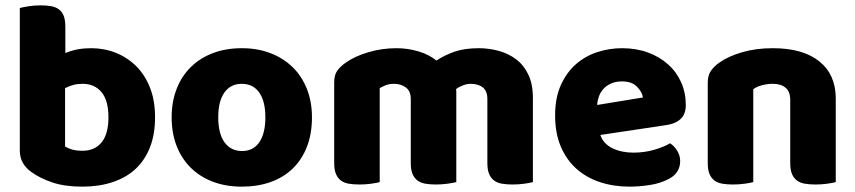

<svg xmlns="http://www.w3.org/2000/svg" viewBox="-20 -681 3194 717"><path d="M54 -651Q64 -654 86 -657.5Q108 -661 131 -661Q153 -661 170.5 -658Q188 -655 200 -646Q212 -637 218 -621.5Q224 -606 224 -581V-483Q249 -493 271.5 -497Q294 -501 321 -501Q369 -501 412 -484Q455 -467 488 -434.5Q521 -402 540 -354Q559 -306 559 -243Q559 -178 539.5 -129.5Q520 -81 485 -49Q450 -17 399.5 -0.5Q349 16 288 16Q222 16 176 0.5Q130 -15 98 -38Q54 -69 54 -118ZM288 -118Q334 -118 359.5 -149.5Q385 -181 385 -243Q385 -306 359 -337Q333 -368 289 -368Q269 -368 254.5 -364Q240 -360 223 -352V-134Q234 -127 249.5 -122.5Q265 -118 288 -118Z M1145 -243Q1145 -181 1126 -132.5Q1107 -84 1072.5 -51Q1038 -18 990 -1Q942 16 883 16Q824 16 776 -2Q728 -20 693.5 -53.5Q659 -87 640 -135Q621 -183 621 -243Q621 -302 640 -350Q659 -398 693.5 -431.5Q728 -465 776 -483Q824 -501 883 -501Q942 -501 990 -482.5Q1038 -464 1072.5 -430.5Q1107 -397 1126 -349Q1145 -301 1145 -243ZM795 -243Q795 -182 818.5 -149.5Q842 -117 884 -117Q926 -117 948.5 -150Q971 -183 971 -243Q971 -303 948 -335.5Q925 -368 883 -368Q841 -368 818 -335.5Q795 -303 795 -243Z M1461 -501Q1502 -501 1541.5 -489.5Q1581 -478 1610 -455Q1640 -475 1677.5 -488Q1715 -501 1768 -501Q1806 -501 1842.5 -491Q1879 -481 1907.5 -459.5Q1936 -438 1953 -402.5Q1970 -367 1970 -316V-1Q1960 2 1938.5 5Q1917 8 1894 8Q1872 8 1854.5 5Q1837 2 1825 -7Q1813 -16 1806.5 -31.5Q1800 -47 1800 -72V-311Q1800 -341 1783 -354.5Q1766 -368 1737 -368Q1723 -368 1707 -361.5Q1691 -355 1683 -348Q1684 -344 1684 -340.5Q1684 -337 1684 -334V-1Q1673 2 1651.5 5Q1630 8 1608 8Q1586 8 1568.5 5Q1551 2 1539 -7Q1527 -16 1520.5 -31.5Q1514 -47 1514 -72V-311Q1514 -341 1495.5 -354.5Q1477 -368 1451 -368Q1433 -368 1420 -362.5Q1407 -357 1398 -352V-1Q1388 2 1366.5 5Q1345 8 1322 8Q1300 8 1282.5 5Q1265 2 1253 -7Q1241 -16 1234.5 -31.5Q1228 -47 1228 -72V-374Q1228 -401 1239.5 -417Q1251 -433 1271 -447Q1305 -471 1355.5 -486Q1406 -501 1461 -501Z M2331 16Q2272 16 2221.5 -0.5Q2171 -17 2133.5 -50Q2096 -83 2074.5 -133Q2053 -183 2053 -250Q2053 -316 2074.5 -363.5Q2096 -411 2131 -441.5Q2166 -472 2211 -486.5Q2256 -501 2303 -501Q2356 -501 2399.5 -485Q2443 -469 2474.5 -441Q2506 -413 2523.5 -374Q2541 -335 2541 -289Q2541 -255 2522 -237Q2503 -219 2469 -214L2222 -177Q2233 -144 2267 -127.5Q2301 -111 2345 -111Q2386 -111 2422.5 -121.5Q2459 -132 2482 -146Q2498 -136 2509 -118Q2520 -100 2520 -80Q2520 -35 2478 -13Q2446 4 2406 10Q2366 16 2331 16ZM2303 -377Q2279 -377 2261.5 -369Q2244 -361 2233 -348.5Q2222 -336 2216.5 -320.5Q2211 -305 2210 -289L2381 -317Q2378 -337 2359 -357Q2340 -377 2303 -377Z M2931 -308Q2931 -339 2913.5 -353.5Q2896 -368 2866 -368Q2846 -368 2826.5 -363Q2807 -358 2793 -348V-1Q2783 2 2761.5 5Q2740 8 2717 8Q2695 8 2677.5 5Q2660 2 2648 -7Q2636 -16 2629.5 -31.5Q2623 -47 2623 -72V-372Q2623 -399 2634.5 -416Q2646 -433 2666 -447Q2700 -471 2751.5 -486Q2803 -501 2866 -501Q2979 -501 3040 -451.5Q3101 -402 3101 -314V-1Q3091 2 3069.5 5Q3048 8 3025 8Q3003 8 2985.5 5Q2968 2 2956 -7Q2944 -16 2937.5 -31.5Q2931 -47 2931 -72Z"/></svg>

Font: Baloo Cyrillic
Style: Regular
Weight: 400
Designer: Ek Type, Denis Ignatov
Foundry: Ek Type
Version: Version 1.50 July 26, 2019